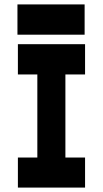

<svg xmlns="http://www.w3.org/2000/svg" viewBox="-20 -838 466 869"><path d="M61 11V-125H149V-501H61V-638H365V-501H276V-125H365V11ZM59 -681V-818H363V-681Z"/></svg>

Font: Pixelify Sans
Style: Bold
Weight: 700
Designer: Stefie Justprince
Foundry: Typecalism Foundryline
Version: Version 1.000